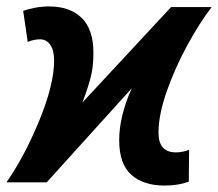

<svg xmlns="http://www.w3.org/2000/svg" viewBox="-39 -566 677 596"><path d="M331 -131Q331 -205 370 -292L106 0H-19Q37 -80 83 -192Q129 -304 129 -378Q129 -410 117 -427Q105 -444 85 -444Q67 -444 47 -436L33 -532Q48 -538 70 -542Q92 -546 114 -546Q177 -546 214 -511Q251 -476 251 -401Q251 -359 242.5 -326Q234 -293 217 -248L492 -544H618Q581 -496 543 -426.5Q505 -357 479 -283.5Q453 -210 453 -154Q453 -93 507 -93Q528 -93 548 -101L547 -2Q514 10 472 10Q406 10 368.5 -23.5Q331 -57 331 -131Z"/></svg>

Font: Noto Sans Display
Style: Bold Italic
Weight: 700
Italic angle: -12°
Designer: Monotype Design team
Foundry: Monotype Imaging Inc.
Version: Version 1.000